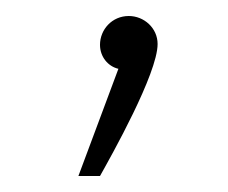

<svg xmlns="http://www.w3.org/2000/svg" viewBox="-20 -86 285 240"><path d="M78 134H105C119 109 177 6 177 -31C177 -51 160 -66 141 -66C120 -66 105 -49 105 -30C105 -15 115 -3 128 0Z"/></svg>

Font: Noto Sans Arabic UI SmCn Th
Style: Regular
Weight: 100
Width: 4
Designer: Monotype Design Team, Nadine Chahine and Nizar Qandah
Foundry: Monotype Imaging Inc.
Version: Version 2.010